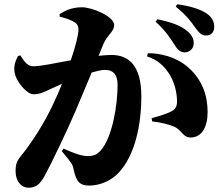

<svg xmlns="http://www.w3.org/2000/svg" viewBox="-20 -826 1040 898"><path d="M843 -581C868 -581 886 -600 886 -623C886 -642 880 -659 860 -677C826 -708 774 -724 716 -736L708 -724C757 -680 780 -642 798 -614C812 -591 826 -581 843 -581ZM873 -183C924 -184 951 -232 951 -302C951 -380 926 -453 860 -511C805 -560 728 -578 671 -577L668 -562C716 -547 751 -516 776 -473C801 -430 808 -381 808 -351C808 -323 796 -311 773 -301C753 -292 735 -286 689 -273L692 -258C727 -255 774 -243 796 -233C831 -217 835 -182 873 -183ZM944 -660C968 -660 982 -676 982 -700C982 -724 973 -744 948 -762C918 -783 869 -798 809 -806L802 -795C858 -750 877 -719 893 -697C911 -672 923 -660 944 -660ZM397 42C448 42 499 19 532 -15C613 -99 641 -245 641 -376C641 -517 584 -569 501 -569C484 -569 463 -567 441 -565L465 -623C481 -661 514 -678 514 -709C514 -749 412 -792 363 -792C313 -792 282 -774 259 -760V-748C288 -741 315 -732 332 -720C342 -713 347 -702 347 -688C347 -666 335 -613 311 -544C234 -530 170 -516 136 -516C112 -516 97 -532 75 -567L64 -564C54 -543 43 -522 48 -489C55 -443 106 -385 137 -385C166 -385 187 -396 215 -409L270 -434C258 -404 245 -373 230 -342C185 -245 125 -154 79 -98C58 -72 53 -59 53 -23C53 23 82 52 112 52C145 52 164 41 189 -4C222 -64 291 -209 332 -304L409 -487C434 -494 455 -499 471 -499C513 -499 530 -473 530 -429C530 -336 506 -184 451 -122C436 -106 423 -96 390 -96C362 -96 326 -109 277 -131L269 -119C314 -65 320 -57 324 -35C336 25 355 42 397 42Z"/></svg>

Font: GenKiMin2 TW H
Style: Regular
Weight: 900
Version: Version 2.100;PS 2.1;hotconv 16.6.51;makeotf.lib2.5.65220 DE